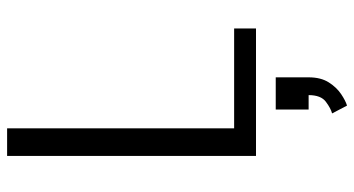

<svg xmlns="http://www.w3.org/2000/svg" viewBox="-248 -492 996 540"><g transform="rotate(-90 250.0 -222.0)"><path d="M81.5 0V-700H159V-61.5H440V0ZM212 148V55.5H302.5V148Q302.5 182.5 288.2 204.8Q274 227 255.2 239.5Q236.5 252 223 256L201 214Q215 210.5 233.8 196.5Q252.5 182.5 252.5 148Z"/></g></svg>

Font: Trispace Light
Style: Regular
Weight: 300
Designer: Tyler Finck
Foundry: Etcetera Type Company
Version: Version 1.210; ttfautohint (v1.8.3)